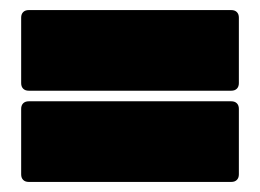

<svg xmlns="http://www.w3.org/2000/svg" viewBox="-20 -475 516 381"><path d="M37 -455H439Q446 -455 450 -451Q454 -447 454 -440V-310Q454 -303 450 -299Q446 -295 439 -295H37Q30 -295 26 -299Q22 -303 22 -310V-440Q22 -447 26 -451Q30 -455 37 -455ZM37 -274H439Q446 -274 450 -270Q454 -266 454 -259V-129Q454 -122 450 -118Q446 -114 439 -114H37Q30 -114 26 -118Q22 -122 22 -129V-259Q22 -266 26 -270Q30 -274 37 -274Z"/></svg>

Font: Barlow Black
Style: Regular
Weight: 900
Designer: Jeremy Tribby
Foundry: Tribby Type
Version: Version 1.422